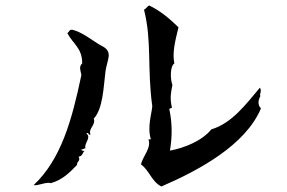

<svg xmlns="http://www.w3.org/2000/svg" viewBox="-20 -710 1040 696"><path d="M926 -317C913 -330 916 -347 924 -362C919 -369 931 -380 922 -392C873 -334 821 -263 746 -241C713 -200 650 -174 596 -164C605 -216 604 -267 594 -313C593 -320 603 -315 603 -321C595 -356 600 -376 605 -402C597 -422 596 -470 612 -480C604 -520 615 -561 627 -611C596 -641 563 -670 521 -690C513 -687 510 -678 502 -675C531 -562 513 -462 532 -325C530 -298 513 -249 527 -205H518C530 -174 497 -143 491 -114C521 -93 530 -51 565 -34C702 -93 870 -184 926 -317ZM374 -514C371 -536 352 -541 339 -549C310 -567 278 -593 243 -602C231 -604 231 -594 224 -590C246 -549 278 -536 278 -480C265 -469 272 -454 275 -438C241 -276 202 -133 102 -39C115 -35 149 -52 164 -46C207 -58 233 -85 259 -112C258 -125 273 -126 265 -142C282 -145 278 -158 287 -163C287 -163 274 -162 275 -169C284 -167 282 -173 290 -172C283 -190 313 -211 293 -226C300 -234 302 -216 308 -223C299 -244 328 -256 320 -280C353 -316 355 -391 362 -448C365 -474 376 -499 374 -514Z"/></svg>

Font: Yuji Syuku Std R
Style: Regular
Weight: 400
Designer: Kataoka Yuji
Foundry: Kinuta Font Factory
Version: Version 3.000;hotconv 1.0.111;makeotfexe 2.5.65597